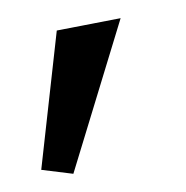

<svg xmlns="http://www.w3.org/2000/svg" viewBox="-31 -120 276 285"><g transform="rotate(-5 107.0 23.0)"><path d="M68 135 21 125 62 -79 158 -89Z"/></g></svg>

Font: Average Sans
Style: Regular
Weight: 400
Designer: Eduardo Rodriguez Tunni
Foundry: Eduardo Rodriguez Tunni
Version: Version 1.001